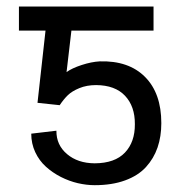

<svg xmlns="http://www.w3.org/2000/svg" viewBox="-20 -548 541 577"><path d="M159.4 -231.9 92.7 -239 116.8 -456H36.9V-528.4H441.4V-456H194.6L180 -331.3Q196 -343 225.3 -352.6Q254.6 -362.2 279.8 -363.6Q366.8 -366.1 415.8 -316.9Q464.8 -267.8 464.8 -177.9Q464.8 -137.8 453.5 -104.8Q442.1 -71.7 418.7 -46Q395.2 -20.2 356 -5.9Q316.8 8.5 264.6 8.5Q240.1 8.5 214 2.5Q187.9 -3.6 162.8 -16.3Q137.8 -29.1 117.9 -47.1Q98 -65 85.9 -90.7Q73.9 -116.5 73.9 -146.3L149.5 -155.2Q149.1 -112.2 181.5 -84.9Q213.8 -57.5 264.6 -57.2Q325.3 -57.5 355.5 -89.5Q385.7 -121.4 385.3 -174.7Q385.7 -228.3 355.8 -260.1Q326 -291.9 268.8 -292.3Q240.8 -292.3 218.6 -283.2Q196.4 -274.1 183.8 -261.9Q171.2 -249.6 159.4 -231.9Z"/></svg>

Font: Inter Light BETA
Style: Regular
Weight: 300
Designer: Rasmus Andersson
Foundry: rsms
Version: Version 3.011;git-f93a4a705